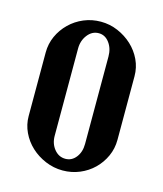

<svg xmlns="http://www.w3.org/2000/svg" viewBox="-85 -568 543 641"><g transform="rotate(15 187.0 -247.5)"><path d="M186 -504Q217 -504 245 -492Q273 -480 294.5 -460Q316 -440 328.5 -413.5Q341 -387 341 -357V-137Q341 -107 329 -80.5Q317 -54 296.5 -34Q276 -14 248.5 -2.5Q221 9 190 9Q159 9 130.5 -3Q102 -15 80.5 -35Q59 -55 46.5 -81.5Q34 -108 34 -137V-357Q34 -387 46 -413.5Q58 -440 79 -460.5Q100 -481 127.5 -492.5Q155 -504 186 -504ZM189 -465Q166 -465 150.5 -445Q135 -425 135 -398V-96Q135 -69 150.5 -50Q166 -31 189 -31Q211 -31 225.5 -49.5Q240 -68 240 -96V-398Q240 -426 225.5 -445.5Q211 -465 189 -465Z"/></g></svg>

Font: Moniqa Paragraph
Style: Bold
Weight: 700
Designer: Rajesh Rajput
Foundry: Rajesh Rajput
Version: Version 1.000